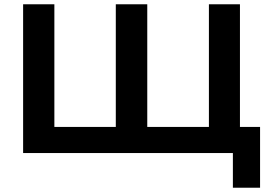

<svg xmlns="http://www.w3.org/2000/svg" viewBox="-20 -715 1290 897"><path d="M88 0V-695H234V-122H521V-695H668V-122H956V-695H1101V-122H1195V162H1068V0Z"/></svg>

Font: Coval
Style: Black
Weight: 1000
Foundry: Context Ltd
Version: Version 001.000